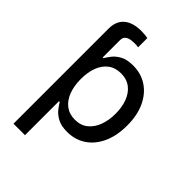

<svg xmlns="http://www.w3.org/2000/svg" viewBox="-270 -842 1155 1155"><g transform="rotate(45 307.5 -265.0)"><path d="M74.7 -434.1V-605Q74.7 -668 113.5 -701.2Q152.3 -734.4 225.1 -734.4Q242.2 -734.4 256.8 -732.9Q271.5 -731.4 279.8 -729.5V-650.9Q272 -652.3 263.9 -652.8Q255.9 -653.3 249 -653.3Q209 -653.3 190.7 -641.6Q172.4 -629.9 172.4 -605V-434.1ZM74.7 204.1V-545.9H169.4V-457.5H178.7Q188 -473.6 205.1 -495.8Q222.2 -518.1 253.4 -535.4Q284.7 -552.7 336.4 -552.7Q403.8 -552.7 455.3 -519Q506.8 -485.4 536.6 -422.4Q566.4 -359.4 566.4 -271.5Q566.4 -184.1 537.1 -120.6Q507.8 -57.1 456.1 -22.9Q404.3 11.2 336.9 11.2Q286.1 11.2 254.6 -6.1Q223.1 -23.4 205.8 -46.1Q188.5 -68.8 178.7 -85H172.4V204.1ZM318.4 -73.7Q367.7 -73.7 400.6 -100.3Q433.6 -127 450.2 -171.9Q466.8 -216.8 466.8 -272.5Q466.8 -327.6 450.4 -371.8Q434.1 -416 400.9 -441.9Q367.7 -467.8 318.4 -467.8Q270 -467.8 237.3 -443.1Q204.6 -418.5 187.7 -374.8Q170.9 -331.1 170.9 -272.5Q170.9 -213.9 188 -168.9Q205.1 -124 238 -98.9Q271 -73.7 318.4 -73.7Z"/></g></svg>

Font: Inter Cardless
Style: Regular
Weight: 400
Designer: Rasmus Andersson
Foundry: rsms
Version: Version 4.001;git-9221beed3